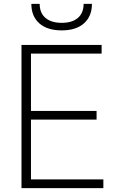

<svg xmlns="http://www.w3.org/2000/svg" viewBox="-20 -972 602 992"><path d="M299 -815Q224 -815 183 -851.5Q142 -888 142 -952H185Q185 -905 215 -879.5Q245 -854 299 -854Q353 -854 382.5 -879.5Q412 -905 412 -952H455Q455 -888 414 -851.5Q373 -815 299 -815ZM91 -740H505V-695H140V-399H479V-354H140V-45H514V0H91Z"/></svg>

Font: Encode Sans Narrow
Style: ExtraLight
Weight: 200
Designer: Pablo Impallari, Andres Torresi
Foundry: Pablo Impallari, Andres Torresi
Version: Version 1.000; ttfautohint (v1.00) -l 8 -r 50 -G 200 -x 14 -